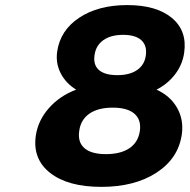

<svg xmlns="http://www.w3.org/2000/svg" viewBox="-20 -728 747 756"><path d="M121.1 -194.8Q130.4 -254.9 172.9 -302.7Q215.3 -350.6 279.8 -375Q238.8 -400.4 218.8 -439.9Q198.7 -479.5 205.1 -524.9Q217.3 -608.9 292.2 -658.4Q367.2 -708 481 -708Q596.2 -708 657 -657.2Q717.8 -606.4 705.1 -520Q698.7 -474.1 669.7 -435.8Q640.6 -397.5 596.2 -375Q650.4 -350.6 677.2 -303.5Q704.1 -256.3 695.8 -198.2Q682.1 -104 596.2 -48.1Q510.3 7.8 378.9 7.8Q247.6 7.8 177.5 -47.1Q107.4 -102.1 121.1 -194.8ZM292 -212.9Q285.2 -168.5 312.3 -144.8Q339.4 -121.1 397 -121.1Q455.1 -121.1 489.7 -144.5Q524.4 -168 530.8 -212.9Q536.6 -256.8 509 -280.5Q481.4 -304.2 423.8 -304.2Q366.2 -304.2 332 -280.5Q297.9 -256.8 292 -212.9ZM352.1 -509.8Q346.7 -472.2 369.9 -452.1Q393.1 -432.1 441.9 -432.1Q490.7 -432.1 520 -452.4Q549.3 -472.7 554.2 -509.8Q559.6 -548.8 536.4 -569.8Q513.2 -590.8 464.8 -590.8Q416 -590.8 386.5 -569.6Q356.9 -548.3 352.1 -509.8Z"/></svg>

Font: Trueno
Style: Bold Italic
Weight: 700
Designer: Julieta Ulanovsky
Foundry: Julieta Ulanovsky
Version: Version 3.001b | FøM Fix